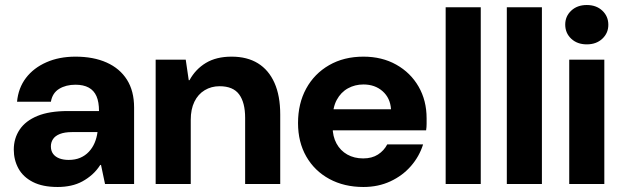

<svg xmlns="http://www.w3.org/2000/svg" viewBox="-20 -734 2490 766"><path d="M210 12Q150 12 111 -8Q72 -28 53.5 -62Q35 -96 35 -137Q35 -182 58.5 -217Q82 -252 129.5 -271.5Q177 -291 251 -291H375Q375 -327 365 -350Q355 -373 334 -384.5Q313 -396 281 -396Q243 -396 216 -379.5Q189 -363 183 -328H48Q53 -383 83.5 -423Q114 -463 165 -485.5Q216 -508 281 -508Q353 -508 405.5 -484.5Q458 -461 486.5 -416Q515 -371 515 -305V0H399L383 -76H380Q366 -54 348 -38Q330 -22 309 -10.5Q288 1 263 6.5Q238 12 210 12ZM254 -96Q280 -96 300 -104.5Q320 -113 334.5 -128.5Q349 -144 357.5 -164Q366 -184 369 -207H267Q238 -207 219 -199.5Q200 -192 191.5 -179Q183 -166 183 -150Q183 -132 192 -120Q201 -108 217 -102Q233 -96 254 -96Z M601 0V-496H721L733 -414H736Q760 -458 801.5 -483Q843 -508 904 -508Q966 -508 1009 -481.5Q1052 -455 1075 -403.5Q1098 -352 1098 -277V0H958V-264Q958 -325 934 -357.5Q910 -390 856 -390Q823 -390 796.5 -374Q770 -358 755.5 -328Q741 -298 741 -256V0Z M1430 12Q1353 12 1294 -20Q1235 -52 1202 -109.5Q1169 -167 1169 -243Q1169 -321 1201.5 -380.5Q1234 -440 1293 -474Q1352 -508 1430 -508Q1504 -508 1561 -476Q1618 -444 1650 -388.5Q1682 -333 1682 -262Q1682 -252 1682 -239.5Q1682 -227 1680 -214H1269V-298H1540Q1537 -343 1506.5 -370Q1476 -397 1430 -397Q1396 -397 1368 -381.5Q1340 -366 1323.5 -335.5Q1307 -305 1307 -257V-228Q1307 -190 1322.5 -161.5Q1338 -133 1365.5 -117.5Q1393 -102 1429 -102Q1464 -102 1488 -117.5Q1512 -133 1525 -158H1668Q1653 -110 1619.5 -71.5Q1586 -33 1537.5 -10.5Q1489 12 1430 12Z M1758 0V-705H1898V0Z M2002 0V-705H2142V0Z M2251 0V-496H2391V0ZM2321 -557Q2283 -557 2259 -579.5Q2235 -602 2235 -636Q2235 -669 2259 -691.5Q2283 -714 2321 -714Q2359 -714 2383 -691.5Q2407 -669 2407 -635Q2407 -602 2383 -579.5Q2359 -557 2321 -557Z"/></svg>

Font: DM Sans 9pt 36pt ExtraBold
Style: Regular
Weight: 800
Version: Version 4.004;gftools[0.9.30]